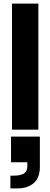

<svg xmlns="http://www.w3.org/2000/svg" viewBox="-20 -720 278 1066"><path d="M41.2 38.3V180.9H131.8V201.7Q131.8 231.7 112.6 243.5Q93.5 255.2 55.7 255.2H37.7V326.1H77.5Q133.6 326.1 167.5 296.4Q201.3 266.6 201.3 207.7V38.3ZM46.6 -700V0H193V-700Z"/></svg>

Font: Overused Grotesk Light
Style: Regular
Weight: 300
Designer: RandomMaerks
Version: Version 0.005